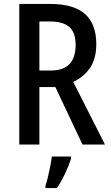

<svg xmlns="http://www.w3.org/2000/svg" viewBox="-20 -734 563 975"><path d="M234 -714Q354 -714 411.5 -663Q469 -612 469 -510Q469 -437 438 -390.5Q407 -344 352 -318L513 0H399L261 -292H180V0H78V-714ZM233 -625H180V-376H239Q364 -376 364 -506Q364 -569 332 -597Q300 -625 233 -625ZM341 71Q330 106 310.5 147.5Q291 189 269 221H211V209Q217 192 223.5 164.5Q230 137 235.5 109Q241 81 243 61H341Z"/></svg>

Font: Noto Sans Myanmar Condensed Medium
Style: Regular
Weight: 500
Width: 3
Designer: Monotype Design Team
Foundry: Monotype Imaging Inc.
Version: Version 2.107; ttfautohint (v1.8.4.7-5d5b)